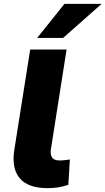

<svg xmlns="http://www.w3.org/2000/svg" viewBox="-20 -961 545 992"><path d="M225 11Q125 11 82 -40Q39 -91 54 -187L136 -705H324L244 -196Q240 -175 243.5 -160.5Q247 -146 258 -139Q269 -132 288 -132Q302 -132 314.5 -133.5Q327 -135 341 -137L333 -6Q305 3 281 7Q257 11 225 11ZM172 -765 313 -941H505L306 -765Z"/></svg>

Font: Nunito Sans 8pt Black
Style: Italic
Weight: 900
Italic angle: -9°
Version: Version 3.101;gftools[0.9.27]